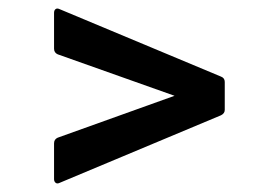

<svg xmlns="http://www.w3.org/2000/svg" viewBox="-20 -522 612 449"><path d="M119.2 -94.3Q113.5 -91.6 110 -94.6Q106.4 -97.7 106.4 -103.1V-186.8Q106.4 -196.2 114.9 -200L388.2 -298L114.9 -395Q106.4 -398.8 106.4 -408.2V-491.9Q106.4 -498 110 -500.7Q113.5 -503.4 119.2 -500.7L496.8 -342.9Q505.6 -339.6 505.6 -330.4V-264.9Q505.6 -256.8 496.8 -252.4Z"/></svg>

Font: Sofia Sans Semi Condensed
Style: Italic
Weight: 400
Italic angle: -9°
Designer: Botio Nikoltchev, Ani Petrova
Foundry: lettersoup
Version: Version 4.101